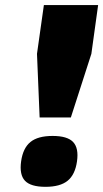

<svg xmlns="http://www.w3.org/2000/svg" viewBox="-20 -720 403 750"><path d="M280.8 -89.8Q273.4 -37.6 244.1 -13.9Q214.8 9.8 157.7 9.8Q100.1 9.8 77.6 -13.9Q55.2 -37.6 62.5 -89.8Q69.8 -141.6 98.9 -165.3Q127.9 -189 185.5 -189Q243.2 -189 265.6 -165.3Q288.1 -141.6 280.8 -89.8ZM151.4 -700.2H363.3L336.9 -509.8L256.8 -261.2H134.8L124.5 -509.8Z"/></svg>

Font: Fivo Sans Black
Style: Regular
Weight: 900
Designer: Alexander Slobzheninov
Foundry: Alexander Slobzheninov
Version: 1.0